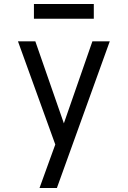

<svg xmlns="http://www.w3.org/2000/svg" viewBox="-20 -942 640 962"><path d="M178 0Q191 -35 203.5 -70.5Q216 -106 229 -141L257 -218L70 -735H157L300 -324L443 -735H530L265 0ZM150 -848V-922H450V-848Z"/></svg>

Font: Iosevka Meiseki Sans
Style: Regular
Weight: 400
Monospace: yes
Designer: Belleve Invis
Foundry: Belleve Invis
Version: Version 11.2.6; ttfautohint (v1.8.4)